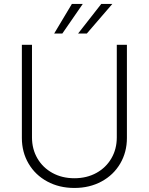

<svg xmlns="http://www.w3.org/2000/svg" viewBox="-20 -932 747 964"><path d="M617.2 -707V-239.3Q617.2 -168 583.5 -110.6Q549.8 -53.2 489.7 -20.8Q429.7 11.7 353.5 11.7Q277.3 11.7 217.3 -20.8Q157.2 -53.2 123.5 -110.6Q89.8 -168 89.8 -239.3V-707H140.6V-242.2Q140.6 -183.6 167.7 -137Q194.8 -90.3 243.2 -63.7Q291.5 -37.1 353.5 -37.1Q415.5 -37.1 463.9 -63.7Q512.2 -90.3 539.3 -137Q566.4 -183.6 566.4 -242.2V-707ZM488.3 -912.1H543.9L416 -763.7H372.1ZM340.8 -912.1H395.5L293 -763.7H252Z"/></svg>

Font: Pretendard JP ExtraLight
Style: Regular
Weight: 200
Designer: Base glyphs from Inter by Rasmus Andersson; Hangeul glyphs from Noto Sans CJK(Source Han Sans) by Jang Soo-young and Kan
Foundry: Kil Hyung-jin
Version: Version 1.309